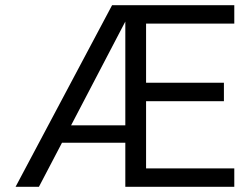

<svg xmlns="http://www.w3.org/2000/svg" viewBox="-20 -720 973 740"><path d="M883 -629H543V-401H843V-330H543V-71H883V0H463V-170H219L130 0H40L412 -700H883ZM463 -637 254 -237H463Z"/></svg>

Font: Fivo Sans
Style: Regular
Weight: 400
Designer: Alexander Slobzheninov
Foundry: Alexander Slobzheninov
Version: 1.0